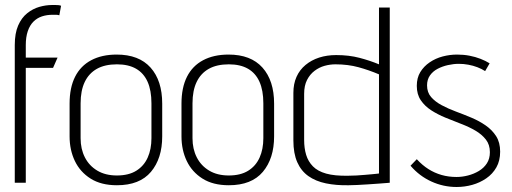

<svg xmlns="http://www.w3.org/2000/svg" viewBox="-20 -730 2047 767"><path d="M217 -669 224 -707Q219 -709 213 -709.5Q207 -710 201 -710Q195 -710 188 -710Q163 -710 137 -702.5Q111 -695 88.5 -677Q66 -659 52.5 -628Q39 -597 39 -550V0H83V-459H192L210 -500H83V-550Q83 -582 91 -605.5Q99 -629 113.5 -643.5Q128 -658 147.5 -664.5Q167 -671 191 -671Q197 -671 203.5 -671Q210 -671 217 -669Z M628 -185V-316Q628 -408 581.5 -460Q535 -512 446 -512Q387 -512 344.5 -489.5Q302 -467 280 -423.5Q258 -380 258 -316V-185Q258 -131 279 -87Q300 -43 342 -16.5Q384 10 447 10Q538 10 583 -43.5Q628 -97 628 -185ZM585 -317V-178Q585 -134 570 -100.5Q555 -67 524.5 -48Q494 -29 447 -29Q401 -29 368.5 -48.5Q336 -68 319 -101.5Q302 -135 302 -178V-317Q302 -368 318.5 -402.5Q335 -437 367 -455Q399 -473 447 -473Q493 -473 523.5 -455.5Q554 -438 569.5 -403.5Q585 -369 585 -317Z M1075 -185V-316Q1075 -408 1028.5 -460Q982 -512 893 -512Q834 -512 791.5 -489.5Q749 -467 727 -423.5Q705 -380 705 -316V-185Q705 -131 726 -87Q747 -43 789 -16.5Q831 10 894 10Q985 10 1030 -43.5Q1075 -97 1075 -185ZM1032 -317V-178Q1032 -134 1017 -100.5Q1002 -67 971.5 -48Q941 -29 894 -29Q848 -29 815.5 -48.5Q783 -68 766 -101.5Q749 -135 749 -178V-317Q749 -368 765.5 -402.5Q782 -437 814 -455Q846 -473 894 -473Q940 -473 970.5 -455.5Q1001 -438 1016.5 -403.5Q1032 -369 1032 -317Z M1537 0V-700H1494V-473Q1458 -488 1416 -499Q1374 -510 1323 -510Q1286 -510 1255 -500Q1224 -490 1200.5 -470.5Q1177 -451 1164.5 -423Q1152 -395 1152 -359V-169Q1152 -117 1167.5 -82Q1183 -47 1212 -26.5Q1241 -6 1282 2.5Q1323 11 1373 10Q1386 10 1406.5 9Q1427 8 1450 6.5Q1473 5 1493 3.5Q1513 2 1525.5 1Q1538 0 1537 0ZM1494 -433V-37Q1494 -37 1486.5 -36Q1479 -35 1466.5 -34Q1454 -33 1438 -31.5Q1422 -30 1404.5 -29Q1387 -28 1370 -28Q1317 -27 1283 -36.5Q1249 -46 1230 -65.5Q1211 -85 1203 -111.5Q1195 -138 1195 -171V-355Q1195 -388 1206.5 -410.5Q1218 -433 1236.5 -447Q1255 -461 1276.5 -467Q1298 -473 1320 -473Q1370 -473 1412 -461.5Q1454 -450 1494 -433Z M1918 -446 1936 -477Q1920 -487 1899.5 -495Q1879 -503 1855.5 -507.5Q1832 -512 1806 -512Q1777 -512 1748.5 -504.5Q1720 -497 1696.5 -481Q1673 -465 1659 -442Q1645 -419 1645 -387Q1645 -353 1661 -329.5Q1677 -306 1702.5 -289.5Q1728 -273 1759.5 -260Q1791 -247 1822.5 -235Q1854 -223 1879.5 -208Q1905 -193 1921 -172.5Q1937 -152 1937 -122Q1937 -96 1925 -77.5Q1913 -59 1893 -47Q1873 -35 1849.5 -29Q1826 -23 1804 -23Q1772 -23 1744 -31Q1716 -39 1691.5 -54.5Q1667 -70 1645 -94L1620 -68Q1655 -27 1703 -5Q1751 17 1804 17Q1836 17 1866.5 8.5Q1897 0 1922.5 -17.5Q1948 -35 1963 -61.5Q1978 -88 1978 -124Q1978 -161 1962 -186Q1946 -211 1920 -229Q1894 -247 1863 -260Q1832 -273 1801 -284.5Q1770 -296 1744 -310Q1718 -324 1702 -342.5Q1686 -361 1686 -389Q1686 -412 1697.5 -428.5Q1709 -445 1728 -455Q1747 -465 1769.5 -470Q1792 -475 1813 -475Q1832 -475 1851 -471.5Q1870 -468 1887 -461.5Q1904 -455 1918 -446Z"/></svg>

Font: Advent Pro Light
Style: Regular
Weight: 300
Version: Version 3.000